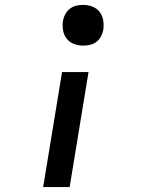

<svg xmlns="http://www.w3.org/2000/svg" viewBox="-20 -558 640 783"><path d="M319 -372Q299 -372 281 -379Q263 -386 251.5 -401Q240 -416 237 -435.5Q234 -455 237 -475Q240 -489 247 -501.5Q254 -514 266 -523Q278 -532 291.5 -535Q305 -538 319 -538Q339 -538 357 -531Q375 -524 386.5 -509Q398 -494 401 -474.5Q404 -455 401 -435Q398 -421 391 -408Q384 -395 372 -386.5Q360 -378 346.5 -375Q333 -372 319 -372ZM156 205 233 -264H341L264 205Z"/></svg>

Font: Iosevka Curly SmBdEx
Style: Italic
Weight: 600
Width: 7
Italic angle: -9°
Monospace: yes
Designer: Belleve Invis
Foundry: Belleve Invis
Version: Version 11.1.0; ttfautohint (v1.8.3)